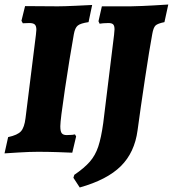

<svg xmlns="http://www.w3.org/2000/svg" viewBox="-24 -672 765 850"><path d="M243 -113Q243 -90 249.5 -82Q256 -74 271 -74Q286 -74 295.5 -75Q305 -76 308 -77L313 -68L296 4Q278 3 232 1.5Q186 0 144 0Q108 0 59.5 3Q11 6 -4 7L12 -65Q54 -74 69 -91Q84 -108 89 -149L135 -518Q137 -536 137 -540Q137 -557 130 -563.5Q123 -570 106 -570L77 -569L71 -580L87 -645L232 -644Q258 -644 312 -646.5Q366 -649 384 -650L368 -574Q333 -569 320.5 -559Q308 -549 303 -521Q284 -415 263.5 -277.5Q243 -140 243 -113ZM483 -542Q483 -558 477 -564Q471 -570 456 -570Q444 -570 432.5 -569Q421 -568 417 -567L412 -578L427 -644H555Q605 -645 655.5 -648Q706 -651 721 -652L704 -574Q674 -568 664.5 -559Q655 -550 650 -521Q638 -457 618 -324.5Q598 -192 585 -95Q572 3 511 63.5Q450 124 329 158L301 115L305 102Q349 72 373.5 44Q398 16 411 -23Q424 -62 433 -127L481 -518Q483 -536 483 -542Z"/></svg>

Font: Alegreya ExtraBold
Style: Italic
Weight: 800
Italic angle: -7°
Designer: Juan Pablo del Peral
Foundry: Huerta Tipografica
Version: Version 2.007; ttfautohint (v1.6)